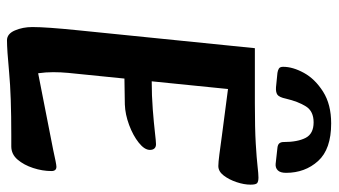

<svg xmlns="http://www.w3.org/2000/svg" viewBox="-224 -708 945 536"><g transform="rotate(90 248.0 -440.5)"><path d="M93 12Q75 12 65.5 -10Q56 -32 56 -59Q56 -98 65 -186L115 -680H269Q340 -680 381.5 -682.5Q423 -685 444.5 -687.5Q466 -690 476 -690Q487 -690 491.5 -686.5Q496 -683 496 -668Q496 -650 489 -629Q482 -608 470.5 -593Q459 -578 444 -578Q434 -578 411 -581Q388 -584 359 -588L229 -605L184 -159Q182 -138 182 -117Q182 -96 185 -75L399 -117Q417 -121 429.5 -123.5Q442 -126 446 -126Q458 -126 458 -112Q458 -87 449.5 -61Q441 -35 426 -17.5Q411 0 389 0H359Q247 0 183 6Q119 12 93 12ZM144 -315 157 -392H205Q248 -392 286 -395Q324 -398 350 -401Q376 -404 383 -404Q391 -404 395 -399.5Q399 -395 399 -387Q399 -372 379 -356Q359 -340 329.5 -329Q300 -318 272 -317ZM325 -893Q397 -893 430 -856.5Q463 -820 463 -767Q463 -751 456 -744Q449 -737 438 -738L393 -743Q384 -744 380.5 -748.5Q377 -753 377 -760Q377 -799 365.5 -821.5Q354 -844 322 -844Q291 -844 277.5 -822.5Q264 -801 256 -767Q252 -748 245 -743Q238 -738 224 -739L184 -743Q177 -744 172 -747Q167 -750 167 -759Q167 -786 184 -817Q201 -848 236.5 -870.5Q272 -893 325 -893Z"/></g></svg>

Font: Alkatra
Style: Regular
Weight: 400
Designer: Suman Bhandary
Version: Version 1.100;gftools[0.9.22]